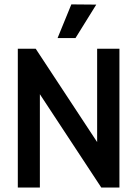

<svg xmlns="http://www.w3.org/2000/svg" viewBox="-20 -838 613 858"><path d="M432.6 0H513.7V-620.1H414.1V-203.1L139.6 -620.1H59.6V0H158.2V-417ZM237.3 -668 298.8 -818.4 410.2 -817.4 317.4 -668Z"/></svg>

Font: Gemunu Libre
Style: Bold
Weight: 700
Designer: Pushpananda Ekanayake, Sol Matas, Kosala Senevirathne
Foundry: Mooniak
Version: Version 1.001